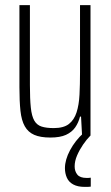

<svg xmlns="http://www.w3.org/2000/svg" viewBox="-20 -530 433 751"><path d="M177 8Q138 8 114 -2.5Q90 -13 77 -36Q64 -59 60 -96.5Q56 -134 56 -189V-510H97V-197Q97 -143 100.5 -109.5Q104 -76 114 -58.5Q124 -41 142.5 -35Q161 -29 190 -29Q229 -29 249.5 -45Q270 -61 279.5 -90.5Q289 -120 291 -160Q293 -200 293 -247V-510H334V0H301L297 -74H293Q287 -50 274 -31.5Q261 -13 238 -2.5Q215 8 177 8ZM311 201Q284 201 266.5 191.5Q249 182 241.5 165Q234 148 234 128Q234 95 254 57.5Q274 20 307 -10L334 0Q319 15 305 35.5Q291 56 281.5 78Q272 100 272 121Q272 140 282.5 153Q293 166 319 166Q321 166 325 166Q329 166 335 165V200Q328 201 323.5 201Q319 201 311 201Z"/></svg>

Font: Saira ExtraCondensed ExtraLight
Style: Regular
Weight: 250
Width: 2
Designer: Hector Gatti with collaboration of the Omnibus-Type team
Foundry: Omnibus-Type
Version: Version 1.101